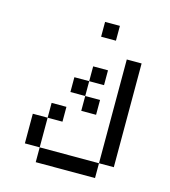

<svg xmlns="http://www.w3.org/2000/svg" viewBox="-97 -891 694 782"><g transform="rotate(15 250.0 -499.5)"><path d="M187.5 -375V-437.5H125V-375H62.5Q62.5 -375 62.5 -250H125V-187.5H375V-250H125Q125 -250 125 -375ZM312.5 -437.5V-500H250V-437.5ZM312.5 -562.5V-625H250V-562.5H187.5V-500H250V-562.5ZM312.5 -750V-812.5H250V-750ZM375 -250H437.5V-687.5H375Z"/></g></svg>

Font: BFUnifontExMono
Style: Regular
Weight: 500
Version: Version 15.0.06